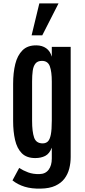

<svg xmlns="http://www.w3.org/2000/svg" viewBox="-20 -1011 506 1142"><path d="M222.7 110.8Q168 112.3 126.7 99.6Q85.4 86.9 54.2 62L94.2 -12.2Q117.7 3.4 147.5 14.4Q177.2 25.4 214.4 24.4Q250 23.9 269 -1.2Q288.1 -26.4 288.1 -67.9V-132.8Q274.4 -96.7 249 -83.7Q223.6 -70.8 189.9 -70.8Q138.2 -70.8 109.6 -99.6Q81.1 -128.4 69.6 -178.5Q58.1 -228.5 58.1 -291.5V-512.2Q58.1 -578.1 70.8 -629.9Q83.5 -681.6 114 -711.9Q144.5 -742.2 197.3 -741.2Q231 -740.7 254.6 -724.1Q278.3 -707.5 288.1 -673.8V-732.4H400.4V-77.6Q400.4 -41 391.8 -7.8Q383.3 25.4 363.3 51.8Q343.3 78.1 308.8 94Q274.4 109.9 222.7 110.8ZM233.9 -158.2Q252.4 -158.2 264.4 -169.4Q276.4 -180.7 282.2 -210Q288.1 -239.3 288.1 -293.5V-525.4Q288.1 -584.5 276.4 -616.7Q264.6 -648.9 229.5 -648.9Q203.6 -648.9 190.9 -633.1Q178.2 -617.2 174.6 -589.8Q170.9 -562.5 170.9 -526.4V-292.5Q170.9 -227.5 182.9 -192.9Q194.8 -158.2 233.9 -158.2ZM168 -800.8 213.9 -990.7H328.1L231.4 -800.8Z"/></svg>

Font: Antonio SemiBold
Style: Regular
Weight: 600
Designer: Vernon Adams
Foundry: Vernon Adams
Version: Version 1.002